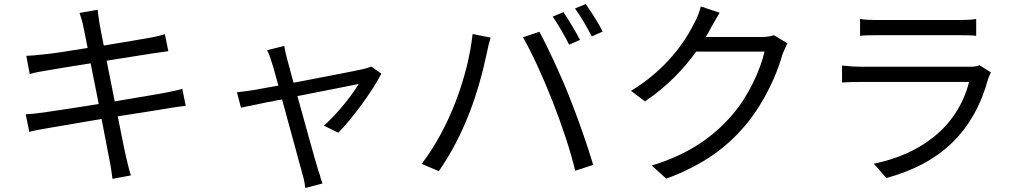

<svg xmlns="http://www.w3.org/2000/svg" viewBox="-20 -839 5040 949"><path d="M898 -316 881 -400C860 -393 833 -388 794 -380C743 -371 651 -355 547 -338L507 -539C603 -555 695 -568 740 -576C767 -580 797 -583 812 -586L795 -670C778 -665 753 -658 724 -653C681 -645 590 -630 493 -614C481 -670 475 -711 472 -722C469 -745 464 -772 463 -791L373 -775C380 -755 387 -734 392 -707C395 -695 402 -658 413 -602C317 -586 233 -573 193 -570C161 -566 135 -564 110 -563L127 -473C150 -480 176 -485 208 -490C247 -497 332 -511 428 -526L468 -325C353 -306 246 -291 195 -283C168 -279 130 -275 107 -274L125 -187C148 -194 174 -198 213 -205C261 -213 370 -232 482 -251C501 -151 517 -72 521 -49C528 -18 531 10 536 45L627 28C618 0 610 -34 603 -63C598 -86 581 -166 562 -264C662 -279 752 -294 808 -303C845 -310 877 -313 898 -316Z M1865 -475 1815 -510C1804 -505 1789 -501 1777 -498C1743 -490 1573 -457 1431 -430L1399 -548C1392 -573 1388 -595 1385 -612L1300 -591C1309 -575 1316 -555 1323 -531C1330 -512 1341 -469 1356 -416C1295 -405 1249 -397 1234 -394C1203 -389 1179 -386 1151 -383L1171 -307L1201 -313C1228 -318 1263 -326 1307 -335C1316 -336 1326 -337 1335 -340L1344 -342C1345 -342 1345 -342 1346 -343H1350C1351 -344 1351 -344 1352 -344L1361 -345C1368 -346 1372 -347 1374 -348C1414 -204 1461 -27 1474 18C1481 41 1486 65 1489 90L1574 68C1571 60 1568 50 1564 39L1562 29C1558 18 1555 8 1552 0C1539 -42 1490 -220 1450 -364C1589 -391 1729 -419 1753 -424C1718 -365 1643 -272 1581 -218L1652 -183C1720 -251 1822 -390 1865 -475Z M2875 -819 2822 -797C2851 -758 2882 -703 2905 -659L2959 -683C2940 -721 2902 -782 2875 -819ZM2765 -779 2712 -757C2738 -718 2774 -659 2793 -618L2847 -642C2826 -681 2789 -744 2765 -779ZM2823 5 2912 -24C2886 -114 2832 -267 2792 -366C2750 -472 2686 -609 2646 -682L2565 -655C2661 -485 2778 -187 2823 5ZM2064 -29 2149 7C2273 -172 2342 -369 2387 -580C2391 -603 2398 -630 2405 -653L2316 -671C2292 -455 2198 -203 2064 -29Z M3872 -625 3805 -665C3789 -659 3767 -656 3740 -656H3468C3477 -670 3485 -684 3492 -698C3503 -717 3520 -749 3537 -776L3444 -807C3437 -780 3424 -745 3413 -728C3370 -637 3272 -494 3099 -390L3168 -338C3277 -411 3361 -500 3421 -584H3759C3738 -493 3680 -365 3600 -272C3508 -165 3385 -76 3201 -21L3273 44C3461 -25 3580 -117 3671 -228C3759 -335 3821 -473 3848 -572C3855 -588 3864 -610 3872 -625Z M4231 -745V-662C4258 -665 4290 -665 4321 -665H4713C4748 -665 4781 -665 4805 -662V-745C4781 -741 4746 -740 4714 -740H4321C4289 -740 4258 -741 4231 -745ZM4878 -481 4821 -517C4810 -510 4789 -509 4766 -509H4239C4210 -509 4178 -511 4142 -515V-431C4177 -434 4215 -434 4239 -434H4770C4711 -205 4523 -75 4299 -30L4361 41C4628 -32 4793 -187 4865 -452C4868 -459 4873 -472 4878 -481Z"/></svg>

Font: Spoqa Han Sans Neo
Style: Regular
Weight: 400
Designer: [Spoqa Han Sans Neo] Dong-huui Kim ___ Younghwa Kang ___ Yujin Lee ___ [Noto Sans] Ryoko NISHIZUKA ____ (kana & ideograp
Foundry: Spoqa (http://www.spoqa-han-sans.com)
Version: Version 1.100;hotconv 1.0.109;makeotfexe 2.5.65596